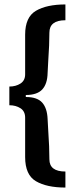

<svg xmlns="http://www.w3.org/2000/svg" viewBox="-20 -696 333 863"><path d="M202 -549Q202 -495 197 -425L194 -368Q193 -319 170 -294Q147 -269 96 -269V-260Q147 -260 169.5 -235Q192 -210 194 -161L197 -106Q202 -36 202 20Q202 75 274 75V147Q190 147 141.5 118.5Q93 90 93 10V-167Q93 -196 72 -209.5Q51 -223 22 -223V-307Q51 -307 72 -320.5Q93 -334 93 -362V-540Q93 -619 141.5 -647.5Q190 -676 274 -676V-605Q202 -605 202 -549Z"/></svg>

Font: Pragati Narrow
Style: Bold
Weight: 700
Designer: Hector Gatti, Marcela Romero, Pablo Cosgaya and Nicolas Silva
Foundry: Omnibus-Type
Version: Version 1.010; ttfautohint (v1.3)